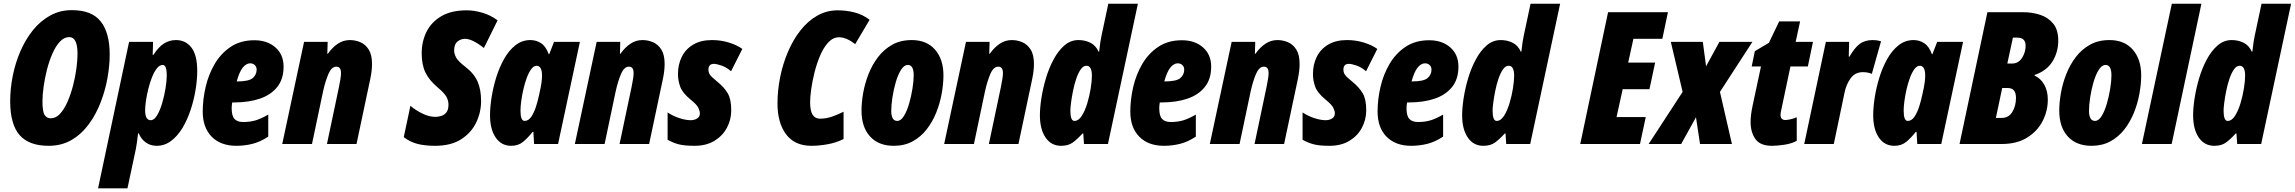

<svg xmlns="http://www.w3.org/2000/svg" viewBox="-20 -780 12430 1040"><path d="M243.2 9.8Q136.7 9.8 85.9 -48.6Q35.2 -106.9 35.2 -231.9Q35.2 -299.3 49.1 -369.1Q63 -439 90.6 -502.7Q118.2 -566.4 158.4 -616.5Q198.7 -666.5 251.7 -695.8Q304.7 -725.1 369.1 -725.1Q477.1 -725.1 525.6 -663.8Q574.2 -602.5 574.2 -483.9Q574.2 -426.3 562.5 -359.4Q550.8 -292.5 525.9 -227.3Q501 -162.1 461.9 -108.4Q422.9 -54.7 368.7 -22.5Q314.5 9.8 243.2 9.8ZM254.9 -139.2Q282.7 -139.2 305.4 -163.8Q328.1 -188.5 345.7 -228.8Q363.3 -269 375.5 -315.9Q387.7 -362.8 393.8 -408.4Q399.9 -454.1 399.9 -488.8Q399.9 -579.1 355 -579.1Q327.6 -579.1 304.7 -554.7Q281.7 -530.3 264.2 -490.2Q246.6 -450.2 234.6 -403.6Q222.7 -356.9 216.3 -311.3Q210 -265.6 210 -231Q210 -174.8 221.7 -157Q233.4 -139.2 254.9 -139.2Z M511.2 240.2 679.2 -553.2H809.1L807.1 -482.9H811Q839.8 -527.3 869.4 -545.2Q898.9 -563 933.1 -563Q985.8 -563 1017.1 -522.2Q1048.3 -481.4 1048.3 -396Q1048.3 -348.1 1039.3 -293.2Q1030.3 -238.3 1012.5 -184.6Q994.6 -130.9 968.3 -86.9Q941.9 -43 906.7 -16.6Q871.6 9.8 828.1 9.8Q795.4 9.8 770 -8.1Q744.6 -25.9 731.4 -58.1H728Q725.1 -30.3 721.4 -6.6Q717.8 17.1 715.3 29.8L670.4 240.2ZM796.4 -128.9Q814.9 -128.9 830.8 -155.3Q846.7 -181.6 858.4 -221.4Q870.1 -261.2 876.7 -302.2Q883.3 -343.3 883.3 -372.1Q883.3 -428.2 861.3 -428.2Q844.2 -428.2 829.6 -409.4Q814.9 -390.6 803.2 -361.1Q791.5 -331.5 783.2 -297.9Q774.9 -264.2 770.5 -233.6Q766.1 -203.1 766.1 -183.1Q766.1 -128.9 796.4 -128.9Z M1260.3 9.8Q1175.3 9.8 1126.7 -39.6Q1078.1 -88.9 1078.1 -175.8Q1078.1 -240.7 1093.8 -308.6Q1109.4 -376.5 1143.1 -433.8Q1176.8 -491.2 1230 -526.6Q1283.2 -562 1357.9 -562Q1427.7 -562 1471.9 -523.2Q1516.1 -484.4 1516.1 -418.9Q1516.1 -352.1 1481.9 -309.1Q1447.8 -266.1 1387.5 -245.6Q1327.1 -225.1 1248 -225.1H1237.8Q1234.9 -208.5 1234.9 -192.9Q1234.9 -151.9 1250.5 -135.5Q1266.1 -119.1 1296.9 -119.1Q1333 -119.1 1362.3 -127.4Q1391.6 -135.7 1433.1 -159.2V-40Q1388.7 -10.7 1346.2 -0.5Q1303.7 9.8 1260.3 9.8ZM1262.2 -338.9H1264.2Q1328.1 -338.9 1349.1 -357.2Q1370.1 -375.5 1370.1 -402.8Q1370.1 -418 1360.1 -427.5Q1350.1 -437 1335 -437Q1314 -437 1295.2 -414.1Q1276.4 -391.1 1262.2 -338.9Z M1508.8 0 1627 -553.2H1754.9L1752.9 -488.8H1755.9Q1780.3 -523.4 1810.1 -543.2Q1839.8 -563 1875 -563Q1904.8 -563 1932.1 -551.3Q1959.5 -539.6 1977.3 -511.5Q1995.1 -483.4 1995.1 -433.1Q1995.1 -418 1993.2 -398.7Q1991.2 -379.4 1985.8 -353L1911.1 0H1751L1815.9 -308.1Q1820.3 -329.6 1823.7 -350.1Q1827.1 -370.6 1827.1 -383.8Q1827.1 -418.9 1801.8 -418.9Q1775.9 -418.9 1759 -379.6Q1742.2 -340.3 1730 -285.2L1669.9 0Z M2336.9 9.8Q2283.7 9.8 2242.7 -0.2Q2201.7 -10.3 2167 -37.1L2203.1 -207Q2228.5 -184.6 2266.1 -165.8Q2303.7 -147 2337.9 -147Q2353 -147 2369.6 -151.9Q2386.2 -156.7 2397.7 -170.9Q2409.2 -185.1 2409.2 -212.9Q2409.2 -235.8 2398.2 -255.6Q2387.2 -275.4 2352.1 -305.2Q2305.7 -344.2 2284.9 -386.2Q2264.2 -428.2 2264.2 -491.2Q2264.2 -555.2 2290.5 -608.2Q2316.9 -661.1 2371.1 -692.6Q2425.3 -724.1 2508.3 -724.1Q2548.8 -724.1 2593.3 -710.9Q2637.7 -697.8 2675.3 -669.9L2601.1 -520Q2571.3 -543.9 2544.9 -556.9Q2518.6 -569.8 2499 -569.8Q2476.6 -569.8 2458.3 -555.2Q2439.9 -540.5 2439.9 -506.8Q2439.9 -488.3 2450.9 -468Q2461.9 -447.8 2502 -417Q2548.3 -381.3 2567.1 -337.6Q2585.9 -293.9 2585.9 -232.9Q2585.9 -171.4 2559.1 -115.7Q2532.2 -60.1 2477.1 -25.1Q2421.9 9.8 2336.9 9.8Z M2749 9.8Q2695.8 9.8 2665 -34.9Q2634.3 -79.6 2634.3 -155.8Q2634.3 -198.2 2642.6 -252Q2650.9 -305.7 2667.7 -360.1Q2684.6 -414.6 2710.4 -460.7Q2736.3 -506.8 2772 -534.9Q2807.6 -563 2853 -563Q2884.8 -563 2910.9 -545.9Q2937 -528.8 2952.1 -486.8H2955.1L2981 -553.2H3121.1L3002.9 0H2873L2869.1 -65.9H2865.2Q2839.8 -33.7 2813.7 -12Q2787.6 9.8 2749 9.8ZM2821.3 -125Q2842.8 -125 2858.2 -148.2Q2873.5 -171.4 2883.8 -204.1Q2894 -236.8 2899.9 -265.1Q2910.6 -311.5 2913.3 -333.7Q2916 -356 2916 -370.1Q2916 -423.8 2886.2 -423.8Q2871.1 -423.8 2857.7 -405.8Q2844.2 -387.7 2833.5 -358.9Q2822.8 -330.1 2815.2 -297.1Q2807.6 -264.2 2803.5 -233.4Q2799.3 -202.6 2799.3 -181.2Q2799.3 -125 2821.3 -125Z M3093.8 0 3211.9 -553.2H3339.8L3337.9 -488.8H3340.8Q3365.2 -523.4 3395 -543.2Q3424.8 -563 3460 -563Q3489.7 -563 3517.1 -551.3Q3544.4 -539.6 3562.3 -511.5Q3580.1 -483.4 3580.1 -433.1Q3580.1 -418 3578.1 -398.7Q3576.2 -379.4 3570.8 -353L3496.1 0H3335.9L3400.9 -308.1Q3405.3 -329.6 3408.7 -350.1Q3412.1 -370.6 3412.1 -383.8Q3412.1 -418.9 3386.7 -418.9Q3360.8 -418.9 3344 -379.6Q3327.1 -340.3 3314.9 -285.2L3254.9 0Z M3742.2 9.8Q3689 9.8 3657.7 2Q3626.5 -5.9 3596.2 -22.9V-170.9Q3626.5 -150.9 3660.6 -139.9Q3694.8 -128.9 3721.2 -128.9Q3741.2 -128.9 3756.1 -138.2Q3771 -147.5 3771 -166Q3771 -178.7 3762.7 -196Q3754.4 -213.4 3721.2 -240.2Q3676.3 -276.9 3664.3 -310.8Q3652.3 -344.7 3652.3 -378.9Q3652.3 -430.2 3672.9 -471.9Q3693.4 -513.7 3734.6 -538.3Q3775.9 -563 3836.9 -563Q3884.3 -563 3928 -549.6Q3971.7 -536.1 4001 -515.1L3939.9 -394Q3915.5 -415.5 3888.4 -424.8Q3861.3 -434.1 3847.2 -434.1Q3817.4 -434.1 3817.4 -402.8Q3817.4 -388.7 3824.7 -376.5Q3832 -364.3 3866.2 -336.9Q3902.3 -307.6 3921.6 -275.1Q3940.9 -242.7 3940.9 -183.1Q3940.9 -131.8 3917.5 -87.9Q3894 -43.9 3849.6 -17.1Q3805.2 9.8 3742.2 9.8Z M4375 9.8Q4284.7 9.8 4238 -52.5Q4191.4 -114.7 4191.4 -219.2Q4191.4 -290 4205.8 -361.8Q4220.2 -433.6 4247.8 -498.5Q4275.4 -563.5 4315.2 -614.5Q4355 -665.5 4406 -694.8Q4457 -724.1 4518.1 -724.1Q4563 -724.1 4607.9 -712.9Q4652.8 -701.7 4690.4 -672.9L4612.3 -541Q4564.5 -578.1 4525.4 -578.1Q4492.7 -578.1 4467 -550.8Q4441.4 -523.4 4422.9 -480.2Q4404.3 -437 4392.1 -388.4Q4379.9 -339.8 4374 -296.6Q4368.2 -253.4 4368.2 -227.1Q4368.2 -178.2 4382.1 -157.7Q4396 -137.2 4421.4 -137.2Q4454.6 -137.2 4486.6 -148.2Q4518.6 -159.2 4549.3 -174.8V-26.9Q4510.7 -7.3 4463.9 1.2Q4417 9.8 4375 9.8Z M4821.3 9.8Q4738.8 9.8 4692.6 -41Q4646.5 -91.8 4646.5 -181.2Q4646.5 -224.6 4655.5 -276.1Q4664.6 -327.6 4684.3 -378.2Q4704.1 -428.7 4735.8 -470.5Q4767.6 -512.2 4812.7 -537.6Q4857.9 -563 4918.5 -563Q4999.5 -563 5044.9 -511Q5090.3 -459 5090.3 -372.1Q5090.3 -325.2 5080.8 -272.7Q5071.3 -220.2 5051.3 -170.2Q5031.2 -120.1 4999.5 -79.3Q4967.8 -38.6 4923.6 -14.4Q4879.4 9.8 4821.3 9.8ZM4840.3 -125Q4859.9 -125 4876.2 -151.6Q4892.6 -178.2 4904.3 -218.5Q4916 -258.8 4922.6 -300.5Q4929.2 -342.3 4929.2 -372.1Q4929.2 -428.2 4897.5 -428.2Q4877 -428.2 4860.4 -401.6Q4843.8 -375 4832 -334.7Q4820.3 -294.4 4814 -252.4Q4807.6 -210.4 4807.6 -180.2Q4807.6 -125 4840.3 -125Z M5094.2 0 5212.4 -553.2H5340.3L5338.4 -488.8H5341.3Q5365.7 -523.4 5395.5 -543.2Q5425.3 -563 5460.4 -563Q5490.2 -563 5517.6 -551.3Q5544.9 -539.6 5562.7 -511.5Q5580.6 -483.4 5580.6 -433.1Q5580.6 -418 5578.6 -398.7Q5576.7 -379.4 5571.3 -353L5496.6 0H5336.4L5401.4 -308.1Q5405.8 -329.6 5409.2 -350.1Q5412.6 -370.6 5412.6 -383.8Q5412.6 -418.9 5387.2 -418.9Q5361.3 -418.9 5344.5 -379.6Q5327.6 -340.3 5315.4 -285.2L5255.4 0Z M5727.5 9.8Q5674.3 9.8 5643.6 -34.9Q5612.8 -79.6 5612.8 -155.8Q5612.8 -196.3 5621.1 -249.5Q5629.4 -302.7 5645.8 -357.4Q5662.1 -412.1 5687.3 -458.7Q5712.4 -505.4 5745.8 -534.2Q5779.3 -563 5821.8 -563Q5856.4 -563 5885.7 -548.8Q5915 -534.7 5930.7 -500H5933.6Q5936.5 -528.8 5940.2 -552Q5943.8 -575.2 5946.8 -587.9L5983.4 -759.8H6143.6L5981.4 0H5851.6L5847.7 -57.1H5843.8Q5814.5 -24.9 5790.3 -7.6Q5766.1 9.8 5727.5 9.8ZM5799.8 -125Q5821.8 -125 5839.4 -152.1Q5856.9 -179.2 5869.1 -219.5Q5881.3 -259.8 5887.9 -300.8Q5894.5 -341.8 5894.5 -370.1Q5894.5 -423.8 5864.7 -423.8Q5847.7 -423.8 5833.7 -403.8Q5819.8 -383.8 5809.3 -352.5Q5798.8 -321.3 5792 -287.1Q5785.2 -252.9 5781.5 -224.1Q5777.8 -195.3 5777.8 -181.2Q5777.8 -125 5799.8 -125Z M6284.7 9.8Q6199.7 9.8 6151.1 -39.6Q6102.5 -88.9 6102.5 -175.8Q6102.5 -240.7 6118.2 -308.6Q6133.8 -376.5 6167.5 -433.8Q6201.2 -491.2 6254.4 -526.6Q6307.6 -562 6382.3 -562Q6452.1 -562 6496.3 -523.2Q6540.5 -484.4 6540.5 -418.9Q6540.5 -352.1 6506.3 -309.1Q6472.2 -266.1 6411.9 -245.6Q6351.6 -225.1 6272.5 -225.1H6262.2Q6259.3 -208.5 6259.3 -192.9Q6259.3 -151.9 6274.9 -135.5Q6290.5 -119.1 6321.3 -119.1Q6357.4 -119.1 6386.7 -127.4Q6416 -135.7 6457.5 -159.2V-40Q6413.1 -10.7 6370.6 -0.5Q6328.1 9.8 6284.7 9.8ZM6286.6 -338.9H6288.6Q6352.5 -338.9 6373.5 -357.2Q6394.5 -375.5 6394.5 -402.8Q6394.5 -418 6384.5 -427.5Q6374.5 -437 6359.4 -437Q6338.4 -437 6319.6 -414.1Q6300.8 -391.1 6286.6 -338.9Z M6533.2 0 6651.4 -553.2H6779.3L6777.3 -488.8H6780.3Q6804.7 -523.4 6834.5 -543.2Q6864.3 -563 6899.4 -563Q6929.2 -563 6956.5 -551.3Q6983.9 -539.6 7001.7 -511.5Q7019.5 -483.4 7019.5 -433.1Q7019.5 -418 7017.6 -398.7Q7015.6 -379.4 7010.3 -353L6935.5 0H6775.4L6840.3 -308.1Q6844.7 -329.6 6848.1 -350.1Q6851.6 -370.6 6851.6 -383.8Q6851.6 -418.9 6826.2 -418.9Q6800.3 -418.9 6783.4 -379.6Q6766.6 -340.3 6754.4 -285.2L6694.3 0Z M7181.6 9.8Q7128.4 9.8 7097.2 2Q7065.9 -5.9 7035.6 -22.9V-170.9Q7065.9 -150.9 7100.1 -139.9Q7134.3 -128.9 7160.6 -128.9Q7180.7 -128.9 7195.6 -138.2Q7210.4 -147.5 7210.4 -166Q7210.4 -178.7 7202.1 -196Q7193.8 -213.4 7160.6 -240.2Q7115.7 -276.9 7103.8 -310.8Q7091.8 -344.7 7091.8 -378.9Q7091.8 -430.2 7112.3 -471.9Q7132.8 -513.7 7174.1 -538.3Q7215.3 -563 7276.4 -563Q7323.7 -563 7367.4 -549.6Q7411.1 -536.1 7440.4 -515.1L7379.4 -394Q7355 -415.5 7327.9 -424.8Q7300.8 -434.1 7286.6 -434.1Q7256.8 -434.1 7256.8 -402.8Q7256.8 -388.7 7264.2 -376.5Q7271.5 -364.3 7305.7 -336.9Q7341.8 -307.6 7361.1 -275.1Q7380.4 -242.7 7380.4 -183.1Q7380.4 -131.8 7356.9 -87.9Q7333.5 -43.9 7289.1 -17.1Q7244.6 9.8 7181.6 9.8Z M7624 9.8Q7539.1 9.8 7490.5 -39.6Q7441.9 -88.9 7441.9 -175.8Q7441.9 -240.7 7457.5 -308.6Q7473.1 -376.5 7506.8 -433.8Q7540.5 -491.2 7593.8 -526.6Q7647 -562 7721.7 -562Q7791.5 -562 7835.7 -523.2Q7879.9 -484.4 7879.9 -418.9Q7879.9 -352.1 7845.7 -309.1Q7811.5 -266.1 7751.2 -245.6Q7690.9 -225.1 7611.8 -225.1H7601.6Q7598.6 -208.5 7598.6 -192.9Q7598.6 -151.9 7614.3 -135.5Q7629.9 -119.1 7660.6 -119.1Q7696.8 -119.1 7726.1 -127.4Q7755.4 -135.7 7796.9 -159.2V-40Q7752.4 -10.7 7710 -0.5Q7667.5 9.8 7624 9.8ZM7626 -338.9H7627.9Q7691.9 -338.9 7712.9 -357.2Q7733.9 -375.5 7733.9 -402.8Q7733.9 -418 7723.9 -427.5Q7713.9 -437 7698.7 -437Q7677.7 -437 7658.9 -414.1Q7640.1 -391.1 7626 -338.9Z M8014.6 9.8Q7961.4 9.8 7930.7 -34.9Q7899.9 -79.6 7899.9 -155.8Q7899.9 -196.3 7908.2 -249.5Q7916.5 -302.7 7932.9 -357.4Q7949.2 -412.1 7974.4 -458.7Q7999.5 -505.4 8033 -534.2Q8066.4 -563 8108.9 -563Q8143.6 -563 8172.9 -548.8Q8202.1 -534.7 8217.8 -500H8220.7Q8223.6 -528.8 8227.3 -552Q8231 -575.2 8233.9 -587.9L8270.5 -759.8H8430.7L8268.6 0H8138.7L8134.8 -57.1H8130.9Q8101.6 -24.9 8077.4 -7.6Q8053.2 9.8 8014.6 9.8ZM8086.9 -125Q8108.9 -125 8126.5 -152.1Q8144 -179.2 8156.2 -219.5Q8168.5 -259.8 8175 -300.8Q8181.6 -341.8 8181.6 -370.1Q8181.6 -423.8 8151.9 -423.8Q8134.8 -423.8 8120.8 -403.8Q8106.9 -383.8 8096.4 -352.5Q8085.9 -321.3 8079.1 -287.1Q8072.3 -252.9 8068.6 -224.1Q8064.9 -195.3 8064.9 -181.2Q8064.9 -125 8086.9 -125Z M8539.6 0 8690.4 -713.9H9014.6L8984.4 -569.8H8827.6L8799.3 -440.9H8945.3L8914.6 -296.9H8769.5L8736.3 -146H8894.5L8863.3 0Z M8910.2 0 9094.2 -282.2 9030.3 -553.2H9203.6L9221.2 -420.9L9293.5 -553.2H9472.2L9296.4 -282.2L9361.3 0H9188.5L9166.5 -145L9086.4 0Z M9579.1 9.8Q9514.2 9.8 9488.3 -26.9Q9462.4 -63.5 9462.4 -119.1Q9462.4 -137.2 9464.8 -158Q9467.3 -178.7 9473.1 -207L9518.6 -419.9H9468.3L9485.4 -502.9L9561.5 -547.9L9617.2 -664.1H9730.5L9706.5 -553.2H9800.3L9772.5 -419.9H9678.2L9628.4 -184.1Q9627 -177.2 9625.7 -170.4Q9624.5 -163.6 9624.5 -158.2Q9624.5 -129.9 9651.4 -129.9Q9658.7 -129.9 9676.3 -133.3Q9693.8 -136.7 9712.4 -145V-17.1Q9684.6 -2 9645.8 3.9Q9606.9 9.8 9579.1 9.8Z M9752.9 0 9870.1 -553.2H9996.1L9994.1 -473.1H9998Q10025.4 -521 10053.2 -542Q10081.1 -563 10124 -563Q10133.8 -563 10143.8 -561.8Q10153.8 -560.5 10168.9 -556.2L10119.1 -379.9Q10097.2 -389.2 10070.3 -389.2Q10028.8 -389.2 10004.4 -356Q9980 -322.8 9971.2 -277.8L9913.1 0Z M10241.2 9.8Q10188 9.8 10157.2 -34.9Q10126.5 -79.6 10126.5 -155.8Q10126.5 -198.2 10134.8 -252Q10143.1 -305.7 10159.9 -360.1Q10176.8 -414.6 10202.6 -460.7Q10228.5 -506.8 10264.2 -534.9Q10299.8 -563 10345.2 -563Q10377 -563 10403.1 -545.9Q10429.2 -528.8 10444.3 -486.8H10447.3L10473.1 -553.2H10613.3L10495.1 0H10365.2L10361.3 -65.9H10357.4Q10332 -33.7 10305.9 -12Q10279.8 9.8 10241.2 9.8ZM10313.5 -125Q10335 -125 10350.3 -148.2Q10365.7 -171.4 10376 -204.1Q10386.2 -236.8 10392.1 -265.1Q10402.8 -311.5 10405.5 -333.7Q10408.2 -356 10408.2 -370.1Q10408.2 -423.8 10378.4 -423.8Q10363.3 -423.8 10349.9 -405.8Q10336.4 -387.7 10325.7 -358.9Q10314.9 -330.1 10307.4 -297.1Q10299.8 -264.2 10295.7 -233.4Q10291.5 -202.6 10291.5 -181.2Q10291.5 -125 10313.5 -125Z M10594.2 0 10745.1 -713.9H10939Q10987.8 -713.9 11031 -699.7Q11074.2 -685.5 11101.6 -652.1Q11128.9 -618.7 11128.9 -560.1Q11128.9 -498 11097.7 -447.3Q11066.4 -396.5 11001 -374V-370.1Q11033.2 -356 11052.7 -322Q11072.3 -288.1 11072.3 -240.2Q11072.3 -179.2 11044.2 -124.3Q11016.1 -69.3 10960.4 -34.7Q10904.8 0 10822.3 0ZM10853 -436H10879.9Q10913.1 -436 10932.6 -466.3Q10952.1 -496.6 10952.1 -532.2Q10952.1 -576.2 10907.2 -576.2H10883.3ZM10791 -141.1H10821.3Q10860.8 -141.1 10880.4 -174.1Q10899.9 -207 10899.9 -250Q10899.9 -303.2 10856 -303.2H10825.2Z M11309.1 9.8Q11226.6 9.8 11180.4 -41Q11134.3 -91.8 11134.3 -181.2Q11134.3 -224.6 11143.3 -276.1Q11152.3 -327.6 11172.1 -378.2Q11191.9 -428.7 11223.6 -470.5Q11255.4 -512.2 11300.5 -537.6Q11345.7 -563 11406.2 -563Q11487.3 -563 11532.7 -511Q11578.1 -459 11578.1 -372.1Q11578.1 -325.2 11568.6 -272.7Q11559.1 -220.2 11539.1 -170.2Q11519 -120.1 11487.3 -79.3Q11455.6 -38.6 11411.4 -14.4Q11367.2 9.8 11309.1 9.8ZM11328.1 -125Q11347.7 -125 11364 -151.6Q11380.4 -178.2 11392.1 -218.5Q11403.8 -258.8 11410.4 -300.5Q11417 -342.3 11417 -372.1Q11417 -428.2 11385.3 -428.2Q11364.7 -428.2 11348.1 -401.6Q11331.5 -375 11319.8 -334.7Q11308.1 -294.4 11301.8 -252.4Q11295.4 -210.4 11295.4 -180.2Q11295.4 -125 11328.1 -125Z M11582 0 11744.1 -759.8H11904.3L11743.2 0Z M11974.1 9.8Q11920.9 9.8 11890.1 -34.9Q11859.4 -79.6 11859.4 -155.8Q11859.4 -196.3 11867.7 -249.5Q11876 -302.7 11892.3 -357.4Q11908.7 -412.1 11933.8 -458.7Q11959 -505.4 11992.4 -534.2Q12025.9 -563 12068.4 -563Q12103 -563 12132.3 -548.8Q12161.6 -534.7 12177.2 -500H12180.2Q12183.1 -528.8 12186.8 -552Q12190.4 -575.2 12193.4 -587.9L12230 -759.8H12390.1L12228 0H12098.1L12094.2 -57.1H12090.3Q12061 -24.9 12036.9 -7.6Q12012.7 9.8 11974.1 9.8ZM12046.4 -125Q12068.4 -125 12085.9 -152.1Q12103.5 -179.2 12115.7 -219.5Q12127.9 -259.8 12134.5 -300.8Q12141.1 -341.8 12141.1 -370.1Q12141.1 -423.8 12111.3 -423.8Q12094.2 -423.8 12080.3 -403.8Q12066.4 -383.8 12055.9 -352.5Q12045.4 -321.3 12038.6 -287.1Q12031.7 -252.9 12028.1 -224.1Q12024.4 -195.3 12024.4 -181.2Q12024.4 -125 12046.4 -125Z"/></svg>

Font: Open Sans Condensed ExtraBold
Style: Italic
Weight: 800
Width: 3
Italic angle: -12°
Designer: Monotype Design Team
Foundry: Monotype Imaging Inc.
Version: Version 3.003; ttfautohint (v1.8.4)